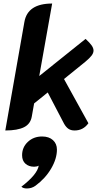

<svg xmlns="http://www.w3.org/2000/svg" viewBox="-20 -729 588 1086"><path d="M463 -380 342 -282 480 -32Q451 9 402 9Q381 9 367 -0.5Q353 -10 342 -30L250 -206L173 -144L160 -71Q153 -28 116 -9.5Q79 9 10 9L118 -605Q136 -709 275 -709L202 -299L464 -509Q487 -488 498 -472.5Q509 -457 509 -443Q509 -429 498 -414.5Q487 -400 463 -380ZM199 208Q188 214 173 214Q143 214 124 197Q105 180 105 149Q105 104 137.5 73.5Q170 43 218 43Q257 43 279.5 63.5Q302 84 302 117Q302 169 269 225Q236 281 180 322Q159 337 132 337Q111 337 101 327Q191 258 199 208Z"/></svg>

Font: K2D ExtraBold
Style: Italic
Weight: 800
Italic angle: -10°
Designer: Katatrad Aksorn Co.,Ltd.
Foundry: Cadson Demak Co.,Ltd.
Version: Version 1.000; ttfautohint (v1.6)